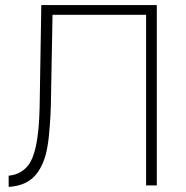

<svg xmlns="http://www.w3.org/2000/svg" viewBox="-20 -727 728 753"><path d="M14 6V-38Q34 -40 50 -47Q66 -54 79 -66Q92 -78 101 -95Q116 -124 123.5 -167.5Q131 -211 133.5 -258Q136 -305 136 -342L142 -707H595V0H553V-669H186L180 -344Q180 -318 178 -276.5Q176 -235 171.5 -191.5Q167 -148 158 -116Q141 -58 107 -28Q73 2 14 6Z"/></svg>

Font: Onest Thin
Style: Regular
Weight: 250
Designer: Dmitri Voloshin, Andrey Kudryavtsev
Foundry: Dmitri Voloshin, Andrey Kudryavtsev
Version: Version 1.000;gftools[0.9.33]